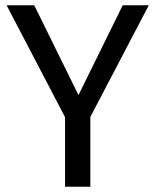

<svg xmlns="http://www.w3.org/2000/svg" viewBox="-20 -709 590 729"><path d="M323 -265V0H227V-264L5 -689H110L278 -348L446 -689H545Z"/></svg>

Font: FiraGOUPP
Style: Medium
Weight: 400
Designer: bBox Type
Foundry: bBox Type GmbH
Version: Version 1.001